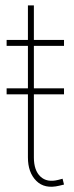

<svg xmlns="http://www.w3.org/2000/svg" viewBox="-20 -696 280 722"><path d="M220.7 -363.8V-341.3H4.9V-363.8ZM220.7 -545.9V-523.4H4.9V-545.9ZM85 -675.8H107.4V-104Q107.4 -55.2 132.1 -32Q156.7 -8.8 198.7 -19.5Q202.6 -20.5 207 -21.7Q211.4 -22.9 215.3 -23.9L220.7 -2Q216.3 -1 211.7 0.2Q207 1.5 202.6 2.4Q147.9 15.6 116.5 -15.9Q85 -47.4 85 -104Z"/></svg>

Font: Inter Thin
Style: Regular
Weight: 250
Designer: Rasmus Andersson
Foundry: rsms
Version: Version 4.001;git-66647c0bb